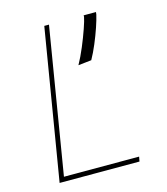

<svg xmlns="http://www.w3.org/2000/svg" viewBox="-109 -812 780 897"><g transform="rotate(-15 281.0 -363.5)"><path d="M68.2 0 188.9 -727.3H211.6L95.2 -22.7H458.8L454.5 0ZM438.9 -727.3 437.5 -715.9Q432.2 -692.1 420.1 -656.6Q408 -621.1 392.2 -583.5Q376.4 -545.8 359.4 -515.6L295.5 -508.5Q314.3 -542.3 332.2 -585Q350.1 -627.8 363.1 -665.3Q376.1 -702.8 379.3 -720.2V-727.3Z"/></g></svg>

Font: Inter UI Thin
Style: Italic
Weight: 100
Italic angle: -9.39999°
Designer: Rasmus Andersson
Foundry: rsms
Version: 3.2;8d6f07862